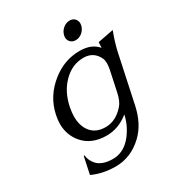

<svg xmlns="http://www.w3.org/2000/svg" viewBox="-220 -883 1132 1229"><g transform="rotate(-30 346.0 -268.5)"><path d="M482.4 -747.1Q509.8 -747.1 523.4 -728.5Q533.7 -714.8 533.7 -697.3Q533.7 -688.5 532.2 -682.6Q525.4 -655.3 503.9 -636.7Q481.9 -618.2 455.1 -618.2Q428.7 -618.2 414.1 -636.7Q403.3 -650.4 403.3 -668.5Q403.3 -674.3 405.3 -682.6Q411.6 -710 433.6 -728.5Q455.6 -747.1 482.4 -747.1ZM342.8 -40.5Q418.5 -40.5 479 -108.9Q503.9 -136.7 516.1 -192.9L548.3 -344.2Q553.7 -370.6 553.7 -390.6Q553.7 -413.1 546.9 -428.2Q515.1 -496.6 439.5 -496.6Q353.5 -496.6 288.1 -428.2Q228.5 -366.7 208 -268.6Q200.2 -230.5 200.2 -197.8Q200.2 -146.5 220.2 -108.9Q256.8 -40.5 342.8 -40.5ZM322.3 9.8Q210 9.8 148.9 -62.5Q98.6 -122.6 98.6 -203.6Q98.6 -234.4 106 -268.6Q132.3 -393.1 236.8 -474.6Q329.1 -546.9 440.4 -546.9Q528.8 -546.9 573.2 -493.2Q574.7 -514.2 575.2 -534.2L691.9 -556.6Q662.6 -480.5 648.4 -413.6L574.2 -65.4Q548.3 55.7 475.1 125.5Q386.2 210 273.4 210Q178.2 210 101.6 174.3L128.4 47.9H133.8Q138.7 87.9 165.5 118.2Q202.6 159.2 282.2 159.2Q352.5 159.2 406.7 102.5Q432.1 76.2 455.1 33.7Q476.1 -4.9 485.8 -51.3Q410.6 9.8 322.3 9.8Z"/></g></svg>

Font: Classica
Style: Book Oblique
Weight: 400
Italic angle: -12°
Designer: Wojciech Kalinowski "wmk69" (wmk69@o2.pl)
Foundry: Wojciech Kalinowski "wmk69" (wmk69@o2.pl)
Version: Version 2.1.1; 2021-05-14